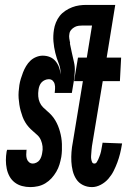

<svg xmlns="http://www.w3.org/2000/svg" viewBox="-20 -755 540 783"><path d="M104 8Q86 8 69.5 3.5Q53 -1 40 -11Q27 -21 19 -35.5Q11 -50 7.5 -67Q4 -84 4 -101.5Q4 -119 7 -137L9 -144H89L88 -142Q87 -133 87 -124Q87 -115 89.5 -107Q92 -99 98.5 -93.5Q105 -88 114 -88Q121 -88 129 -92Q137 -96 141.5 -102.5Q146 -109 148.5 -116.5Q151 -124 152 -131Q155 -145 153.5 -158Q152 -171 147 -183Q142 -195 133 -203.5Q124 -212 114.5 -220Q105 -228 97 -237Q89 -246 82.5 -257Q76 -268 72 -279Q68 -290 64.5 -302.5Q61 -315 59 -328Q57 -341 56 -354Q55 -367 56 -381Q57 -395 59 -408Q61 -421 65 -434Q69 -447 74 -460Q79 -473 86.5 -485.5Q94 -498 104 -507.5Q114 -517 127.5 -522.5Q141 -528 154 -528Q170 -528 183.5 -522.5Q197 -517 206.5 -505.5Q216 -494 221 -480Q226 -466 227 -451Q228 -475 219.5 -496Q211 -517 205.5 -539.5Q200 -562 198 -585.5Q196 -609 200 -634Q202 -648 208 -663Q214 -678 223.5 -690Q233 -702 246.5 -711Q260 -720 274.5 -725.5Q289 -731 303.5 -733Q318 -735 332 -735H410L396 -651H318Q310 -651 301.5 -650Q293 -649 285 -645Q277 -641 270.5 -633.5Q264 -626 263 -617Q261 -608 262.5 -598.5Q264 -589 266 -579L265 -578Q269 -559 273 -540Q277 -521 281.5 -502.5Q286 -484 285 -464Q284 -444 281 -424L273 -376H203Q204 -382 204 -385.5Q204 -389 204.5 -393.5Q205 -398 204.5 -402.5Q204 -407 203 -411.5Q202 -416 200 -419.5Q198 -423 195 -426Q192 -429 188 -430.5Q184 -432 179 -432Q171 -432 163 -428.5Q155 -425 149.5 -419Q144 -413 141 -405Q138 -397 137 -389Q135 -375 136 -362Q137 -349 142 -337.5Q147 -326 155.5 -317.5Q164 -309 173.5 -301Q183 -293 191 -284Q199 -275 205.5 -264Q212 -253 216.5 -242Q221 -231 224.5 -218.5Q228 -206 230 -193.5Q232 -181 232.5 -168Q233 -155 232.5 -141.5Q232 -128 230 -115Q227 -99 222.5 -84Q218 -69 209.5 -54.5Q201 -40 190 -28Q179 -16 165 -7.5Q151 1 135 4.5Q119 8 104 8ZM355 8Q335 8 318 -0.5Q301 -9 291 -24.5Q281 -40 276.5 -58.5Q272 -77 271 -96Q270 -115 271.5 -135Q273 -155 277 -175L318 -424H282L298 -520H334L369 -735H450L415 -520H474L469 -424H399L355 -159Q354 -152 353.5 -145.5Q353 -139 352.5 -132.5Q352 -126 351.5 -119.5Q351 -113 352 -106.5Q353 -100 355.5 -94Q358 -88 365 -88Q371 -88 374.5 -93.5Q378 -99 380.5 -104.5Q383 -110 385 -115.5Q387 -121 389 -126.5Q391 -132 392 -137.5Q393 -143 394 -148.5Q395 -154 396 -159.5Q397 -165 398 -171V-173L478 -170L477 -165Q474 -146 469.5 -128Q465 -110 458.5 -92.5Q452 -75 443.5 -58Q435 -41 422 -26Q409 -11 391 -1.5Q373 8 355 8Z"/></svg>

Font: Iosevka Term Curly
Style: Bold Italic
Weight: 700
Italic angle: -9°
Designer: Belleve Invis
Foundry: Belleve Invis
Version: Version 32.3.0